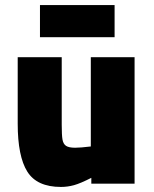

<svg xmlns="http://www.w3.org/2000/svg" viewBox="-20 -726 608 759"><path d="M50 0ZM50 -237V-500H224V-233Q224 -192 227 -174.5Q230 -157 241 -149.5Q252 -142 277 -142Q298 -142 339 -147V-500H512V0H341V-23Q298 -1 272.5 6Q247 13 221 13Q126 13 88 -47.5Q50 -108 50 -237ZM138 -706H433V-579H138Z"/></svg>

Font: Cairo Black
Style: Regular
Weight: 900
Designer: Mohamed Gaber, the designers of Titillium
Foundry: Kief Type Foundry
Version: Version 2.009; ttfautohint (v1.5.33-1714) -l 8 -r 50 -G 200 